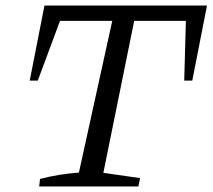

<svg xmlns="http://www.w3.org/2000/svg" viewBox="-20 -671 765 691"><path d="M725 -651 672 -381H643L649 -596H463L352 -49L484 -30L478 0H121L124 -27Q158 -36 192.5 -41.5Q227 -47 264 -50L384 -596H196L116 -381H87L140 -651Z"/></svg>

Font: Piazzolla 24pt
Style: Italic
Weight: 400
Italic angle: -11.3°
Designer: Juan Pablo del Peral
Foundry: Huerta Tipografica
Version: Version 2.005